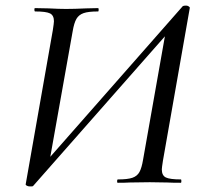

<svg xmlns="http://www.w3.org/2000/svg" viewBox="-20 -654 731 687"><path d="M169 -546Q173 -572 173 -578Q173 -599 159 -606Q145 -613 106 -613Q103 -613 103 -619Q103 -625 105 -625L154 -624Q192 -622 216 -622Q246 -622 288 -624L331 -625Q333 -625 333 -619Q333 -613 331 -613Q296 -613 279 -607Q262 -601 253.5 -586.5Q245 -572 240 -542L160 -93L634 -632Q637 -634 646 -634Q651 -634 655.5 -631Q660 -628 659 -625L563 -79Q559 -53 559 -48Q559 -26 573.5 -19Q588 -12 627 -12Q629 -12 629 -6Q629 0 627 0Q596 0 579 -1L516 -2L444 -1Q428 0 401 0Q399 0 399 -6Q399 -12 402 -12Q437 -12 454 -18Q471 -24 479 -38.5Q487 -53 492 -83L570 -524L98 12Q96 13 92 13H86Q81 13 76 10.5Q71 8 72 5Z"/></svg>

Font: CormorantInfant-MediumItalic
Style: Italic
Weight: 500
Italic angle: -10°
Designer: Christian Thalmann (Catharsis Fonts)
Foundry: Catharsis Fonts
Version: Version 3.303